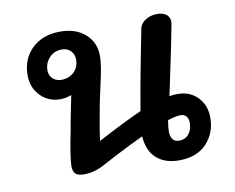

<svg xmlns="http://www.w3.org/2000/svg" viewBox="-69 -676 943 772"><g transform="rotate(-10 403.0 -289.5)"><path d="M756 -140Q756 -77 716 -34.5Q676 8 603 8Q546 8 511.5 -22.5Q477 -53 473 -113Q425 -91 350 -52Q338 -46 322 -37Q306 -28 285 -18Q275 -13 256.5 -8Q238 -3 218 -3Q192 -3 182 -13Q172 -23 172 -44Q172 -79 196 -197L200 -221L221 -326Q199 -317 175 -317Q127 -317 94.5 -350.5Q62 -384 62 -434Q62 -501 105.5 -543Q149 -585 221 -585Q285 -585 323.5 -550.5Q362 -516 362 -462Q362 -441 358 -415.5Q354 -390 344 -346Q329 -282 321 -234Q309 -172 303 -124Q406 -179 484 -214Q507 -351 545 -541Q549 -561 570 -574Q591 -587 617 -587Q644 -587 657.5 -574Q671 -561 668 -540Q656 -473 617 -290L609 -253Q626 -256 642 -256Q693 -256 724.5 -223Q756 -190 756 -140ZM265 -463Q265 -485 251.5 -499Q238 -513 215 -513Q184 -513 164 -491.5Q144 -470 144 -440Q144 -420 157 -407Q170 -394 192 -393Q223 -393 244 -412Q265 -431 265 -463ZM671 -133Q671 -150 663 -160Q655 -170 639 -170Q622 -170 587 -159Q582 -131 582 -115Q582 -70 617 -70Q642 -70 656.5 -88Q671 -106 671 -133Z"/></g></svg>

Font: Mali SemiBold
Style: Italic
Weight: 600
Italic angle: -10°
Version: Version 1.000; ttfautohint (v1.6)